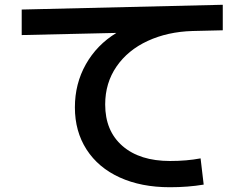

<svg xmlns="http://www.w3.org/2000/svg" viewBox="-20 -748 1040 805"><path d="M294 -298Q294 -397 340 -478.5Q386 -560 468 -610L71 -601V-708L914 -728V-621L787 -618Q683 -615 599.5 -576.5Q516 -538 468.5 -469Q421 -400 421 -310Q421 -199 493.5 -136Q566 -73 693 -73Q763 -73 821 -84L834 26Q768 37 692 37Q572 37 482 -4Q392 -45 343 -121Q294 -197 294 -298Z"/></svg>

Font: Enso SemiBold
Style: Regular
Weight: 600
Designer: Coji Morishita
Foundry: UNDERFOREST DESIGN
Version: Version 1.000